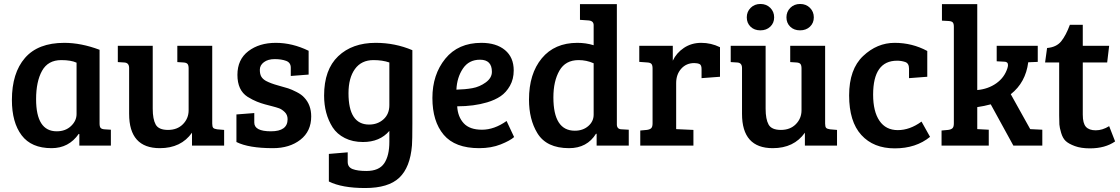

<svg xmlns="http://www.w3.org/2000/svg" viewBox="-20 -734 5647 968"><path d="M482 -483V-111Q482 -95 487.5 -89Q493 -83 507 -82L539 -80V0H380V-58L377 -59Q327 13 240 13Q138 13 89 -52Q40 -117 40 -230Q40 -366 106 -442Q172 -518 304 -518Q389 -518 482 -483ZM366 -159V-418Q338 -431 289 -431Q222 -431 192 -377Q162 -323 162 -234Q162 -72 266 -72Q310 -72 338 -98.5Q366 -125 366 -159Z M1110 -79V0H948V-65Q893 13 786 13Q631 13 631 -160V-391Q631 -418 606 -419L574 -421V-503H750V-186Q750 -133 765 -106Q780 -79 827 -79Q874 -79 902.5 -108Q931 -137 931 -178V-389Q931 -405 925.5 -411.5Q920 -418 906 -419L874 -421V-503H1050V-111Q1050 -95 1055 -89.5Q1060 -84 1075 -82Z M1423 -427Q1399 -436 1365 -436Q1331 -436 1310.5 -420.5Q1290 -405 1290 -382.5Q1290 -360 1297.5 -347.5Q1305 -335 1321 -326Q1346 -313 1381 -303.5Q1416 -294 1433 -288.5Q1450 -283 1475.5 -270Q1501 -257 1514 -242Q1549 -205 1549 -147Q1549 -72 1494.5 -29.5Q1440 13 1356 13Q1234 13 1172 -18V-157L1262 -164V-116Q1262 -72 1346 -72Q1430 -72 1430 -133Q1430 -155 1415.5 -169Q1401 -183 1387 -188Q1373 -193 1353.5 -198Q1334 -203 1315.5 -208Q1297 -213 1275.5 -221.5Q1254 -230 1228 -246Q1177 -279 1177 -356.5Q1177 -434 1232 -476Q1287 -518 1370.5 -518Q1454 -518 1536 -478V-358L1446 -351V-393Q1446 -418 1423 -427Z M1638 181V42L1733 34V82Q1733 109 1758 118.5Q1783 128 1827 128Q1891 128 1917 89.5Q1943 51 1943 -19V-74Q1895 -18 1810 -18Q1758 -18 1718.5 -38Q1679 -58 1657 -92Q1614 -160 1614 -252Q1614 -383 1685 -450.5Q1756 -518 1874 -518Q1972 -518 2059 -481V-110Q2059 -25 2057 -1Q2048 110 1993 162Q1938 214 1821 214Q1704 214 1638 181ZM1943 -204V-419Q1908 -431 1863 -431Q1802 -431 1769.5 -386Q1737 -341 1737 -264Q1737 -106 1841 -106Q1884 -106 1913.5 -132.5Q1943 -159 1943 -204Z M2407 -518Q2482 -518 2526 -481.5Q2570 -445 2570 -379Q2570 -335 2551 -301.5Q2532 -268 2504 -249Q2476 -230 2436 -218Q2369 -198 2285 -198Q2288 -145 2318 -112.5Q2348 -80 2410 -80Q2472 -80 2534 -124L2572 -43Q2552 -25 2504.5 -6Q2457 13 2396 13Q2274 13 2217 -54.5Q2160 -122 2160 -240Q2160 -358 2225 -438Q2290 -518 2407 -518ZM2460 -372Q2460 -433 2400 -433Q2344 -433 2314 -388.5Q2284 -344 2281 -282Q2325 -283 2361.5 -289.5Q2398 -296 2429 -318.5Q2460 -341 2460 -372Z M2891 -518Q2934 -518 2973 -506V-607Q2973 -629 2947 -631L2904 -634V-713H3090V-105Q3091 -82 3115 -82L3150 -80V0H2988V-59L2985 -60Q2940 13 2849 13Q2735 13 2689 -63Q2647 -132 2647 -232Q2647 -362 2711.5 -440Q2776 -518 2891 -518ZM2973 -156V-415Q2937 -431 2897 -431Q2831 -431 2800.5 -378Q2770 -325 2770 -243Q2770 -75 2878 -75Q2919 -75 2946 -98.5Q2973 -122 2973 -156Z M3270 -112V-389Q3270 -405 3264.5 -411.5Q3259 -418 3245 -419L3203 -422V-503H3372V-428Q3390 -467 3428 -492.5Q3466 -518 3515.5 -518Q3565 -518 3610 -496V-347L3517 -340V-386Q3517 -406 3507 -411Q3496 -416 3480 -416Q3440 -416 3414.5 -387.5Q3389 -359 3389 -315V-83L3476 -79V0H3208V-76L3241 -79Q3256 -81 3263 -87.5Q3270 -94 3270 -112Z M4200 -79V0H4038V-65Q3983 13 3876 13Q3721 13 3721 -160V-391Q3721 -418 3696 -419L3664 -421V-503H3840V-186Q3840 -133 3855 -106Q3870 -79 3917 -79Q3964 -79 3992.5 -108Q4021 -137 4021 -178V-389Q4021 -405 4015.5 -411.5Q4010 -418 3996 -419L3964 -421V-503H4140V-111Q4140 -95 4145 -89.5Q4150 -84 4165 -82ZM4013.5 -581Q3983 -581 3964 -599.5Q3945 -618 3945 -646.5Q3945 -675 3964.5 -694.5Q3984 -714 4014 -714Q4044 -714 4063.5 -694.5Q4083 -675 4083 -646.5Q4083 -618 4063.5 -599.5Q4044 -581 4013.5 -581ZM3813.5 -581Q3783 -581 3764 -599.5Q3745 -618 3745 -646.5Q3745 -675 3764.5 -694.5Q3784 -714 3814 -714Q3844 -714 3863.5 -694.5Q3883 -675 3883 -646.5Q3883 -618 3863.5 -599.5Q3844 -581 3813.5 -581Z M4626 -121 4669 -44Q4598 14 4491 14Q4384 14 4322.5 -53.5Q4261 -121 4261 -253Q4261 -385 4331.5 -451.5Q4402 -518 4490.5 -518Q4579 -518 4655 -477V-347L4563 -340V-388Q4563 -415 4543.5 -421.5Q4524 -428 4503 -428Q4382 -428 4382 -257Q4382 -172 4414 -125Q4446 -78 4506.5 -78Q4567 -78 4626 -121Z M4789 -112V-599Q4789 -615 4783.5 -621Q4778 -627 4764 -628L4729 -630V-713H4907V-280Q4962 -285 5003 -314Q5044 -343 5059 -390Q5062 -400 5062 -406Q5062 -423 5043 -423L5005 -425V-503H5212V-422L5164 -420Q5151 -318 5076 -259L5174 -83L5235 -80V0H5089L4975 -208Q4942 -199 4907 -194V-83H4908L4965 -80V0H4727V-76L4760 -79Q4775 -81 4782 -87.5Q4789 -94 4789 -112Z M5374 -609H5439V-503H5572L5562 -419H5439V-156Q5439 -112 5455 -94.5Q5471 -77 5504.5 -77Q5538 -77 5572 -98L5602 -21Q5552 14 5475 14Q5430 14 5399 2.5Q5368 -9 5353 -23Q5338 -37 5330 -64Q5322 -91 5321 -106.5Q5320 -122 5320 -152V-419H5249L5259 -492Q5306 -496 5330 -525.5Q5354 -555 5374 -609Z"/></svg>

Font: Bree Serif
Style: Regular
Weight: 400
Designer: Veronika Burian, Jos Scaglione
Foundry: TypeTogether
Version: Version 1.002